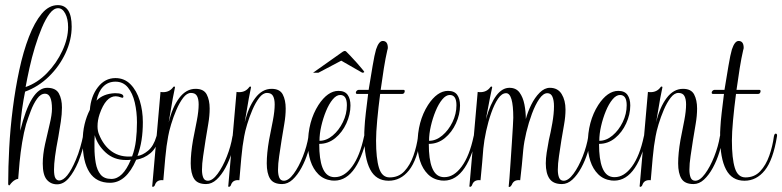

<svg xmlns="http://www.w3.org/2000/svg" viewBox="-20 -705 3055 750"><path d="M16 19Q12 19 12 12Q12 -51 16 -127Q20 -203 30 -281.5Q40 -360 55.5 -432Q71 -504 93 -561Q115 -618 143 -651.5Q171 -685 206 -685Q260 -685 260 -601Q260 -549 236 -497.5Q212 -446 171 -406Q130 -366 78 -347Q76 -335 72 -315Q65 -274 62 -244Q59 -214 59 -194Q100 -362 164 -362Q198 -362 210 -340Q222 -318 222 -285Q222 -259 217.5 -229.5Q213 -200 208 -171Q199 -125 195 -94Q191 -63 191 -43Q191 -18 196.5 -9Q202 0 211 0Q242 0 276 -80Q286 -103 293.5 -129.5Q301 -156 304 -172Q305 -179 311 -179Q317 -179 316 -172Q309 -142 301.5 -117.5Q294 -93 286 -73Q269 -33 248.5 -9Q228 15 203 15Q178 15 162.5 -3.5Q147 -22 147 -66Q147 -101 156 -142Q165 -183 174 -220Q183 -257 183 -280Q183 -339 156 -339Q139 -339 125 -319.5Q111 -300 100.5 -272.5Q90 -245 82 -220Q73 -188 66.5 -148.5Q60 -109 56.5 -71.5Q53 -34 51 -6H50Q46 -6 39.5 -2.5Q33 1 28 6Q21 13 19.5 16Q18 19 16 19ZM80 -365Q126 -381 163.5 -419.5Q201 -458 223.5 -506.5Q246 -555 246 -599Q246 -631 235 -652Q224 -673 207 -673Q190 -673 174 -652Q158 -631 143.5 -596.5Q129 -562 116.5 -521Q104 -480 95 -439Q86 -398 80 -365Z M410 9Q356 9 329.5 -32Q303 -73 303 -151Q303 -189 310.5 -220Q318 -251 331 -276Q335 -329 362.5 -364.5Q390 -400 431 -400Q466 -400 490 -375.5Q514 -351 526 -311.5Q538 -272 538 -228Q538 -190 533 -158Q528 -126 517 -96Q536 -98 558 -116Q580 -134 591 -172Q592 -179 598 -179Q604 -179 603 -172Q593 -128 568 -107Q543 -86 512 -81Q473 9 410 9ZM496 -94Q507 -123 511 -156.5Q515 -190 515 -227Q515 -268 506.5 -304.5Q498 -341 479.5 -363.5Q461 -386 431 -386Q402 -386 383 -366.5Q364 -347 357 -312Q383 -339 429 -341Q462 -341 462 -328Q462 -321 454 -324Q441 -329 432 -329Q393 -329 369 -259Q361 -235 361 -212Q361 -195 366 -182Q384 -136 417 -113Q450 -90 496 -94ZM415 -6Q460 -6 491 -81Q486 -80 481 -80Q476 -80 471 -80Q425 -80 393 -109Q361 -138 350 -177Q349 -165 349 -153Q349 -141 349 -129Q349 -97 354 -68.5Q359 -40 373 -23Q387 -6 415 -6Z M575 24Q574 22 575 18L607 -346Q611 -345 617 -345Q642 -345 656 -364Q658 -367 660 -367Q665 -367 663 -361Q661 -353 655 -321Q649 -289 639 -227Q653 -286 680 -322Q707 -358 744 -358Q776 -358 787.5 -336Q799 -314 799 -281Q799 -253 793.5 -221Q788 -189 783 -158Q778 -125 773.5 -95Q769 -65 769 -42Q769 -23 774 -11Q779 1 792 1Q810 1 830 -26Q850 -53 866 -93.5Q882 -134 888 -172Q889 -175 890 -179Q891 -183 895 -183Q900 -183 900.5 -179.5Q901 -176 900 -172Q896 -143 886 -110.5Q876 -78 860.5 -49.5Q845 -21 826 -3.5Q807 14 785 14Q751 14 738 -7Q725 -28 725 -67Q725 -106 734 -158Q742 -198 749 -234.5Q756 -271 756 -297Q756 -318 749.5 -330Q743 -342 726 -342Q710 -342 695.5 -323Q681 -304 669 -276Q657 -248 648.5 -219.5Q640 -191 637 -173Q630 -137 625.5 -87.5Q621 -38 618 -1Q592 -4 585 18Q584 22 580 24Q577 26 575 24Z M872 24Q871 22 872 18L904 -346Q908 -345 914 -345Q939 -345 953 -364Q955 -367 957 -367Q962 -367 960 -361Q958 -353 952 -321Q946 -289 936 -227Q950 -286 977 -322Q1004 -358 1041 -358Q1073 -358 1084.5 -336Q1096 -314 1096 -281Q1096 -253 1090.5 -221Q1085 -189 1080 -158Q1075 -125 1070.5 -95Q1066 -65 1066 -42Q1066 -23 1071 -11Q1076 1 1089 1Q1107 1 1127 -26Q1147 -53 1163 -93.5Q1179 -134 1185 -172Q1186 -175 1187 -179Q1188 -183 1192 -183Q1197 -183 1197.5 -179.5Q1198 -176 1197 -172Q1193 -143 1183 -110.5Q1173 -78 1157.5 -49.5Q1142 -21 1123 -3.5Q1104 14 1082 14Q1048 14 1035 -7Q1022 -28 1022 -67Q1022 -106 1031 -158Q1039 -198 1046 -234.5Q1053 -271 1053 -297Q1053 -318 1046.5 -330Q1040 -342 1023 -342Q1007 -342 992.5 -323Q978 -304 966 -276Q954 -248 945.5 -219.5Q937 -191 934 -173Q927 -137 922.5 -87.5Q918 -38 915 -1Q889 -4 882 18Q881 22 877 24Q874 26 872 24Z M1275 0Q1244 -4 1223.5 -24.5Q1203 -45 1193 -76Q1183 -107 1183 -141Q1183 -231 1224 -295Q1260 -350 1302 -350Q1327 -350 1338 -334.5Q1349 -319 1349 -293Q1349 -258 1333 -223Q1317 -188 1289.5 -165.5Q1262 -143 1227 -143Q1227 -23 1277 -14Q1281 -13 1288 -13Q1325 -13 1355.5 -54.5Q1386 -96 1402 -172Q1404 -182 1409 -182Q1415 -182 1414 -172Q1372 11 1275 0ZM1228 -155Q1255 -155 1279.5 -175.5Q1304 -196 1319.5 -228Q1335 -260 1335 -294Q1335 -334 1309 -334Q1294 -334 1279.5 -316.5Q1265 -299 1253.5 -271Q1242 -243 1235 -212.5Q1228 -182 1228 -155ZM1203 -421 1319 -503Q1324 -506 1327 -506Q1330 -506 1333 -503Q1338 -498 1349.5 -486Q1361 -474 1373.5 -460Q1386 -446 1394.5 -435.5Q1403 -425 1403 -424Q1402 -421 1395 -421L1313 -468L1224 -421Z M1498 1Q1449 1 1426 -43Q1403 -87 1403 -170Q1403 -179 1403 -188Q1403 -197 1404 -207Q1405 -229 1409 -264Q1413 -299 1418 -338H1376Q1370 -338 1370 -343Q1370 -347 1373.5 -350.5Q1377 -354 1381 -354H1420Q1428 -403 1435.5 -447.5Q1443 -492 1449 -512Q1460 -545 1475 -545Q1495 -545 1495 -518Q1495 -515 1493 -509Q1486 -479 1479.5 -438.5Q1473 -398 1467 -354H1556Q1561 -354 1561 -349Q1561 -345 1558.5 -341.5Q1556 -338 1551 -338H1465Q1458 -285 1453.5 -236Q1449 -187 1449 -156Q1449 -86 1460.5 -49Q1472 -12 1502 -12Q1537 -12 1559.5 -36Q1582 -60 1595 -97Q1608 -134 1613 -172Q1615 -183 1620 -183Q1627 -183 1625 -172Q1610 -80 1577.5 -39.5Q1545 1 1498 1Z M1703 0Q1672 -4 1651.5 -24.5Q1631 -45 1621 -76Q1611 -107 1611 -141Q1611 -231 1652 -295Q1688 -350 1730 -350Q1755 -350 1766 -334.5Q1777 -319 1777 -293Q1777 -258 1761 -223Q1745 -188 1717.5 -165.5Q1690 -143 1655 -143Q1655 -23 1705 -14Q1709 -13 1716 -13Q1753 -13 1783.5 -54.5Q1814 -96 1830 -172Q1832 -182 1837 -182Q1843 -182 1842 -172Q1800 11 1703 0ZM1656 -155Q1683 -155 1707.5 -175.5Q1732 -196 1747.5 -228Q1763 -260 1763 -294Q1763 -334 1737 -334Q1722 -334 1707.5 -316.5Q1693 -299 1681.5 -271Q1670 -243 1663 -212.5Q1656 -182 1656 -155Z M1968 25Q1968 25 1967.5 25Q1967 25 1967 24Q1968 18 1970 -9Q1972 -36 1974.5 -73Q1977 -110 1979.5 -147.5Q1982 -185 1983.5 -212Q1985 -239 1985 -245Q1985 -341 1957 -341Q1940 -341 1925.5 -319.5Q1911 -298 1899 -264Q1887 -230 1879 -193Q1871 -156 1868 -125Q1866 -101 1863.5 -70Q1861 -39 1857 -1Q1831 -4 1824 18Q1823 22 1819 24Q1816 26 1814 24Q1813 22 1814 18L1846 -346Q1850 -345 1856 -345Q1881 -345 1895 -364Q1897 -367 1899 -367Q1904 -367 1902 -361Q1898 -346 1878 -239Q1913 -362 1970 -362Q1996 -362 2009.5 -343.5Q2023 -325 2028.5 -297Q2034 -269 2034 -240Q2041 -267 2055 -295.5Q2069 -324 2088 -343Q2107 -362 2128 -362Q2159 -362 2174 -337.5Q2189 -313 2189 -277Q2189 -250 2183.5 -219Q2178 -188 2173 -158Q2168 -125 2163.5 -95Q2159 -65 2159 -42Q2159 -23 2164 -11Q2169 1 2182 1Q2200 1 2220 -26Q2240 -53 2256 -93.5Q2272 -134 2278 -172Q2279 -175 2280 -179Q2281 -183 2285 -183Q2290 -183 2290.5 -179.5Q2291 -176 2290 -172Q2286 -143 2276 -110.5Q2266 -78 2250.5 -49.5Q2235 -21 2216 -3.5Q2197 14 2175 14Q2141 14 2126.5 -7Q2112 -28 2112 -67Q2112 -86 2115.5 -109Q2119 -132 2124 -158Q2131 -187 2137.5 -224Q2144 -261 2144 -290Q2144 -313 2138 -327Q2132 -341 2118 -341Q2102 -341 2086.5 -318.5Q2071 -296 2058 -261Q2045 -226 2036 -188.5Q2027 -151 2024 -120Q2019 -60 2012 -1Q1987 -4 1979 17Q1973 27 1968 25Z M2368 0Q2337 -4 2316.5 -24.5Q2296 -45 2286 -76Q2276 -107 2276 -141Q2276 -231 2317 -295Q2353 -350 2395 -350Q2420 -350 2431 -334.5Q2442 -319 2442 -293Q2442 -258 2426 -223Q2410 -188 2382.5 -165.5Q2355 -143 2320 -143Q2320 -23 2370 -14Q2374 -13 2381 -13Q2418 -13 2448.5 -54.5Q2479 -96 2495 -172Q2497 -182 2502 -182Q2508 -182 2507 -172Q2465 11 2368 0ZM2321 -155Q2348 -155 2372.5 -175.5Q2397 -196 2412.5 -228Q2428 -260 2428 -294Q2428 -334 2402 -334Q2387 -334 2372.5 -316.5Q2358 -299 2346.5 -271Q2335 -243 2328 -212.5Q2321 -182 2321 -155Z M2479 24Q2478 22 2479 18L2511 -346Q2515 -345 2521 -345Q2546 -345 2560 -364Q2562 -367 2564 -367Q2569 -367 2567 -361Q2565 -353 2559 -321Q2553 -289 2543 -227Q2557 -286 2584 -322Q2611 -358 2648 -358Q2680 -358 2691.5 -336Q2703 -314 2703 -281Q2703 -253 2697.5 -221Q2692 -189 2687 -158Q2682 -125 2677.5 -95Q2673 -65 2673 -42Q2673 -23 2678 -11Q2683 1 2696 1Q2714 1 2734 -26Q2754 -53 2770 -93.5Q2786 -134 2792 -172Q2793 -175 2794 -179Q2795 -183 2799 -183Q2804 -183 2804.5 -179.5Q2805 -176 2804 -172Q2800 -143 2790 -110.5Q2780 -78 2764.5 -49.5Q2749 -21 2730 -3.5Q2711 14 2689 14Q2655 14 2642 -7Q2629 -28 2629 -67Q2629 -106 2638 -158Q2646 -198 2653 -234.5Q2660 -271 2660 -297Q2660 -318 2653.5 -330Q2647 -342 2630 -342Q2614 -342 2599.5 -323Q2585 -304 2573 -276Q2561 -248 2552.5 -219.5Q2544 -191 2541 -173Q2534 -137 2529.5 -87.5Q2525 -38 2522 -1Q2496 -4 2489 18Q2488 22 2484 24Q2481 26 2479 24Z M2888 1Q2839 1 2816 -43Q2793 -87 2793 -170Q2793 -179 2793 -188Q2793 -197 2794 -207Q2795 -229 2799 -264Q2803 -299 2808 -338H2766Q2760 -338 2760 -343Q2760 -347 2763.5 -350.5Q2767 -354 2771 -354H2810Q2818 -403 2825.5 -447.5Q2833 -492 2839 -512Q2850 -545 2865 -545Q2885 -545 2885 -518Q2885 -515 2883 -509Q2876 -479 2869.5 -438.5Q2863 -398 2857 -354H2946Q2951 -354 2951 -349Q2951 -345 2948.5 -341.5Q2946 -338 2941 -338H2855Q2848 -285 2843.5 -236Q2839 -187 2839 -156Q2839 -86 2850.5 -49Q2862 -12 2892 -12Q2927 -12 2949.5 -36Q2972 -60 2985 -97Q2998 -134 3003 -172Q3005 -183 3010 -183Q3017 -183 3015 -172Q3000 -80 2967.5 -39.5Q2935 1 2888 1Z"/></svg>

Font: Updock
Style: Regular
Weight: 400
Designer: Robert E. Leuschke
Foundry: Robert E. Leuschke
Version: Version 1.010; ttfautohint (v1.8.4.7-5d5b)